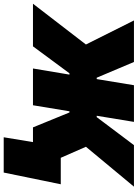

<svg xmlns="http://www.w3.org/2000/svg" viewBox="89 -704 735 1025"><g transform="rotate(90 456.5 -191.5)"><path d="M-36.1 0 181.6 -282.7 53.2 -539.1H274.9L358.9 -340.3H366.2L398.9 -539.1H594.7L562 -340.3H569.3L718.8 -539.1H940.4L727.5 -282.7L851.6 0H624L544.4 -194.8H538.1L505.9 0H309.6L342.3 -194.8H335.4L191.4 0ZM676.8 156.2 702.6 0H655.8L680.7 -148.4H927.7L865.2 156.2Z"/></g></svg>

Font: Inter 18pt Black
Style: Italic
Weight: 900
Italic angle: -9.3988°
Designer: Rasmus Andersson
Foundry: rsms
Version: Version 4.001;git-66647c0bb